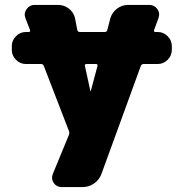

<svg xmlns="http://www.w3.org/2000/svg" viewBox="-20 -540 746 780"><path d="M376 -272Q378 -280 370 -280H332Q323 -280 325 -272L347 -171Q347 -170 348 -170Q349 -170 349 -171ZM621 -410Q644 -410 661 -393Q678 -376 678 -353V-337Q678 -314 661 -297Q644 -280 621 -280H564Q555 -280 552 -272L392 167Q383 191 362 205.5Q341 220 316 220H230Q210 220 198.5 203.5Q187 187 194 168L260 8Q263 0 260 -8L158 -272Q155 -280 147 -280H85Q62 -280 45 -297Q28 -314 28 -337V-353Q28 -376 45 -393Q62 -410 85 -410H97Q104 -410 102 -418L83 -467Q76 -486 88 -503Q100 -520 120 -520H216Q241 -520 260.5 -504.5Q280 -489 285 -465L294 -418Q296 -410 305 -410H405Q414 -410 416 -418L428 -465Q435 -489 455 -504.5Q475 -520 500 -520H586Q607 -520 619 -503.5Q631 -487 624 -467L606 -418Q604 -410 611 -410Z"/></svg>

Font: Rounded Mplus 1c Black
Style: Regular
Weight: 900
Version: Version 1.059.20150529